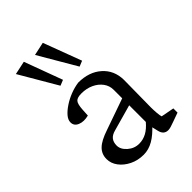

<svg xmlns="http://www.w3.org/2000/svg" viewBox="-198 -753 853 853"><g transform="rotate(-45 229.0 -326.5)"><path d="M194.3 7.8Q158.2 7.8 128.4 -6.8Q98.6 -21.5 81.1 -44.9Q63.5 -68.4 63.5 -95.7Q63.5 -127 85 -147.9Q106.4 -168.9 156.2 -185.5L303.7 -237.3V-291Q303.7 -316.4 288.6 -336.9Q273.4 -357.4 248 -369.1Q222.7 -380.9 190.4 -380.9Q164.1 -380.9 154.8 -370.1Q145.5 -359.4 143.6 -326.2L141.6 -291Q110.4 -283.2 87.9 -292.5Q65.4 -301.8 65.4 -324.2Q65.4 -339.8 78.6 -355.5Q91.8 -371.1 113.8 -385.7Q135.7 -400.4 161.6 -410.6Q187.5 -420.9 214.8 -424.8Q282.2 -424.8 324.2 -387.7Q366.2 -350.6 367.2 -290L365.2 -118.2Q365.2 -102.5 366.7 -83.5Q368.2 -64.5 371.1 -56.6L432.6 -44.9V-18.6L388.7 -2.9Q376 2 365.7 4.9Q355.5 7.8 348.6 7.8Q320.3 7.8 313.5 -24.4L304.7 -61.5L317.4 -62.5Q285.2 -26.4 255.4 -9.3Q225.6 7.8 194.3 7.8ZM214.8 -41Q239.3 -41 261.2 -52.7Q283.2 -64.5 303.7 -88.9V-193.4L181.6 -159.2Q158.2 -153.3 147.9 -140.1Q137.7 -127 137.7 -106.4Q137.7 -82 161.1 -61.5Q184.6 -41 214.8 -41ZM269.5 -470.7 166 -647.5 228.5 -661.1 295.9 -481.4ZM149.4 -470.7 45.9 -647.5 109.4 -661.1 175.8 -481.4Z"/></g></svg>

Font: Crimson Pro Light
Style: Regular
Weight: 300
Designer: Jacques Le Bailly
Foundry: Baron von Fonthausen
Version: Version 1.003